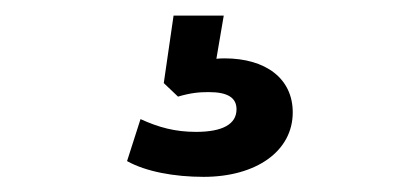

<svg xmlns="http://www.w3.org/2000/svg" viewBox="-20 -40 530 251"><path d="M246.1 191.2C314.7 191.2 362.7 157.8 362.7 106.9C362.7 62.7 327.5 36.3 273.5 36.3C259.8 36.3 244.1 39.2 228.4 44.1L259.8 54.9L272.5 -19.6H206.9L194.1 68.6L212.7 86.3C229.4 81.4 240.2 80.4 252.9 80.4C278.4 80.4 289.2 88.2 289.2 102.9C289.2 122.5 270.6 132.4 236.3 132.4C208.8 132.4 187.3 126.5 163.7 115.7L146.1 170.6C170.6 184.3 207.8 191.2 246.1 191.2Z"/></svg>

Font: LL Pando Sans
Style: Bold
Weight: 700
Designer: Joshua Smith
Foundry: Joshua Smith
Version: Version 1.000;Glyphs 3.2.1 (3258)